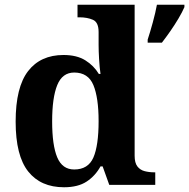

<svg xmlns="http://www.w3.org/2000/svg" viewBox="-20 -780 798 810"><path d="M250 10Q152 10 99 -56.5Q46 -123 46 -267Q46 -412 98.5 -480Q151 -548 248 -548Q304 -548 340 -525.5Q376 -503 397 -468H404Q400 -496 398 -531Q396 -566 396 -590V-645Q396 -686 372 -696.5Q348 -707 315 -707H307V-760H548V-123Q548 -93 559.5 -78Q571 -63 590 -58Q609 -53 631 -53H635V0H441L413 -78H404Q382 -38 345.5 -14Q309 10 250 10ZM293 -65Q352 -65 374 -115.5Q396 -166 396 -269Q396 -368 374 -421Q352 -474 293 -474Q243 -474 221.5 -421Q200 -368 200 -268Q200 -167 221.5 -116Q243 -65 293 -65ZM603 -613Q613 -643 624.5 -685Q636 -727 642 -760H758V-750Q749 -729 733 -702Q717 -675 698.5 -648.5Q680 -622 663 -600H603Z"/></svg>

Font: Noto Naskh Arabic
Style: Bold
Weight: 700
Designer: Monotype Design Team, David Williams, Mohamad Dakak and Nizar Qandah
Foundry: Monotype Imaging Inc.
Version: Version 2.016